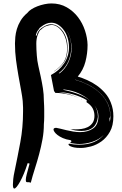

<svg xmlns="http://www.w3.org/2000/svg" viewBox="-20 -846 709 1116"><path d="M294 -317 276 -410Q324 -435 352.5 -477.5Q381 -520 381 -571Q381 -600 373 -626Q365 -652 350.5 -671.5Q336 -691 317.5 -702.5Q299 -714 278 -714Q248 -714 216 -688L209 -682Q210 -681 201 -670Q192 -659 188 -639L194 -640Q196 -653 201.5 -661.5Q207 -670 212 -675L222 -683Q234 -692 248.5 -698.5Q263 -705 275 -705Q297 -705 315 -693.5Q333 -682 346 -663.5Q359 -645 366 -620.5Q373 -596 373 -569Q373 -516 353.5 -486.5Q334 -457 295 -431H293Q333 -458 351.5 -487.5Q370 -517 370 -565Q370 -593 362.5 -618Q355 -643 342 -661.5Q329 -680 313 -690.5Q297 -701 280 -701Q270 -701 252.5 -695.5Q235 -690 221 -676L214 -671Q206 -662 198.5 -641Q191 -620 191 -592Q191 -559 194 -523Q196 -493 203 -462.5Q210 -432 217 -399.5Q224 -367 229.5 -332.5Q235 -298 235 -260Q236 -242 236.5 -230.5Q237 -219 237 -208V-166Q237 -145 235 -124Q235 -80 227 -36.5Q219 7 207.5 50Q196 93 182.5 135Q169 177 159 216Q154 214 150.5 213.5Q147 213 145 213H138Q135 213 132.5 211Q130 209 130 199Q130 188 135.5 166.5Q141 145 152 105L141 102Q119 170 96.5 210Q74 250 63 250Q55 250 55 227Q55 214 57 194.5Q59 175 65 148Q82 67 98 -19Q114 -105 114 -198V-221Q114 -234 112 -259Q111 -270 108.5 -286.5Q106 -303 103 -319L87 -407Q79 -453 73 -498Q67 -543 67 -594Q67 -609 69 -631Q71 -653 78 -677Q85 -701 99.5 -725.5Q114 -750 140 -772Q147 -782 162.5 -792Q178 -802 197.5 -809.5Q217 -817 238.5 -821.5Q260 -826 279 -826Q329 -826 368 -803.5Q407 -781 433.5 -746Q460 -711 474 -668.5Q488 -626 489 -585Q489 -535 476.5 -487Q464 -439 432 -401Q459 -393 488 -380Q517 -367 543 -348.5Q569 -330 590.5 -305.5Q612 -281 624 -250Q632 -230 635.5 -210.5Q639 -191 639 -170Q639 -116 619 -80.5Q599 -45 569.5 -24Q540 -3 507.5 5.5Q475 14 450 14Q425 14 411 11Q397 8 389 4Q380 0 378 -6Q378 -9 381 -11Q409 -5 438 -5Q491 -5 526.5 -20.5Q562 -36 583 -62Q569 -47 551 -37Q533 -27 514.5 -21Q496 -15 477 -12Q458 -9 442 -9Q428 -9 414.5 -11Q401 -13 387 -15Q395 -21 395 -25Q395 -28 391 -31Q364 -35 345 -43.5Q326 -52 314 -61.5Q302 -71 296.5 -79.5Q291 -88 291 -93Q291 -103 307 -103Q315 -102 330.5 -98Q346 -94 365 -89.5Q384 -85 405 -81.5Q426 -78 445 -78Q491 -78 521.5 -99.5Q552 -121 552 -171Q552 -203 529 -234Q549 -205 549 -167Q540 -85 454 -85Q419 -85 389 -95Q393 -95 400.5 -94.5Q408 -94 419 -94Q435 -94 454 -96.5Q473 -99 489.5 -107Q506 -115 517.5 -131Q529 -147 529 -173Q529 -196 519 -215.5Q509 -235 483 -252L484 -264Q449 -285 406 -297Q363 -309 321 -311Q353 -306 385 -297Q414 -288 440 -276Q411 -289 377 -297Q338 -306 302 -306ZM347 -324Q400 -313 439.5 -297.5Q479 -282 505 -259Q478 -285 438.5 -303Q399 -321 351 -326Q349 -326 347 -324ZM349 -446Q338 -434 321 -420H327Q360 -446 378 -485Q396 -524 396 -566Q396 -592 389 -618.5Q382 -645 369 -667Q394 -622 394 -571Q394 -537 383 -504.5Q372 -472 349 -446ZM616 -157Q616 -152 617 -148Q618 -144 618 -140V-137Q620 -145 621 -154Q622 -163 622 -171Q622 -216 603 -251Q584 -286 554.5 -312Q525 -338 489 -355.5Q453 -373 418 -383L417 -382Q462 -369 499.5 -349Q537 -329 564 -302Q591 -275 606 -242.5Q621 -210 621 -172Q621 -170 619 -164.5Q617 -159 616 -157ZM453 -270Q455 -269 456 -268L450 -270Q452 -270 453 -270ZM448 -272 440 -276ZM448 -272Q449 -271 450 -270Z"/></svg>

Font: Finger Paint
Style: Regular
Weight: 400
Designer: Ralph du Carrois
Foundry: Ralph du Carrois
Version: Version 1.001